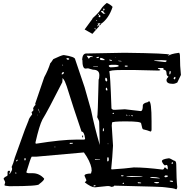

<svg xmlns="http://www.w3.org/2000/svg" viewBox="-20 -1283 1316 1328"><path d="M841.8 -918Q1151.4 -914.1 1151.4 -904.3Q1151.4 -900.4 1142.6 -899.4V-896.5H1144.5Q1159.2 -910.2 1212.9 -917L1219.7 -918Q1224.6 -908.2 1224.6 -899.4Q1224.6 -824.2 1231.4 -764.6L1206.1 -711.9Q1190.4 -703.1 1174.8 -703.1Q1131.8 -703.1 1131.8 -728.5V-732.4Q1132.8 -739.3 1145.5 -752.9Q1131.8 -758.8 1131.8 -776.4Q1131.8 -800.8 1111.3 -800.8Q1111.3 -812.5 1108.4 -812.5H1072.3V-810.5Q1072.3 -807.6 1087.9 -801.8V-796.9L1077.1 -794.9L910.2 -798.8H824.2Q735.4 -798.8 735.4 -787.1Q742.2 -787.1 751 -532.2Q758.8 -523.4 766.6 -523.4H776.4L843.8 -527.3L953.1 -514.6Q967.8 -514.6 967.8 -552.7Q967.8 -569.3 1001 -576.2L1010.7 -583Q1028.3 -583 1028.3 -443.4V-388.7Q1028.3 -375 1021.5 -373Q1001 -381.8 969.7 -388.7Q963.9 -388.7 956.1 -429.7Q956.1 -443.4 850.6 -443.4Q754.9 -443.4 754.9 -434.6L752.9 -414.1L761.7 -275.4Q757.8 -198.2 749 -113.3L754.9 -111.3Q846.7 -117.2 905.3 -125H908.2Q983.4 -125 1101.6 -110.4H1104.5Q1113.3 -110.4 1117.2 -124H1124L1137.7 -111.3H1138.7L1140.6 -118.2Q1140.6 -142.6 1130.9 -142.6L1120.1 -138.7Q1105.5 -149.4 1099.6 -168Q1099.6 -182.6 1149.4 -188.5Q1154.3 -188.5 1183.6 -171.9Q1199.2 -171.9 1199.2 -144.5Q1200.2 -42 1206.1 11.7L1202.1 25.4H1195.3Q1183.6 18.6 1124 12.7Q1124 8.8 768.6 1V2.9Q768.6 6.8 752.9 9.8L734.4 3.9H721.7L636.7 12.7Q610.4 12.7 566.4 -21.5L577.1 -33.2V-38.1L564.5 -67.4Q564.5 -82 609.4 -83L614.3 -103.5L612.3 -117.2L613.3 -118.2Q603.5 -168.9 560.5 -228.5H558.6Q418.9 -216.8 229.5 -199.2H199.2Q192.4 -192.4 162.1 -91.8V-90.8Q168.9 -85 177.7 -85H205.1Q252 -85 285.2 -47.9V-45.9Q285.2 -35.2 251 -9.8Q251 4.9 44.9 4.9Q10.7 2.9 10.7 -2.9L15.6 -20.5V-22.5Q15.6 -27.3 4.9 -45.9Q4.9 -54.7 29.3 -66.4L32.2 -71.3V-90.8Q32.2 -102.5 44.9 -102.5L49.8 -97.7L44.9 -82L45.9 -80.1H47.9Q63.5 -103.5 63.5 -112.3V-118.2Q63.5 -126 59.6 -126Q73.2 -154.3 82 -191.4L152.3 -386.7L177.7 -450.2Q178.7 -462.9 202.1 -491.2V-494.1L198.2 -507.8Q211.9 -516.6 211.9 -525.4L209 -528.3Q209 -542 225.6 -557.6L223.6 -566.4L286.1 -749Q311.5 -794.9 328.1 -846.7Q332 -847.7 348.6 -874Q403.3 -900.4 420.9 -902.3Q500 -890.6 500 -872.1L565.4 -678.7L609.4 -523.4Q632.8 -407.2 669.9 -280.3L666 -438.5Q666 -448.2 652.3 -472.7Q656.2 -472.7 662.1 -732.4Q667 -740.2 667 -759.8V-764.6Q667 -800.8 623 -800.8L588.9 -810.5L571.3 -808.6Q549.8 -808.6 549.8 -869.1L547.9 -870.1Q550.8 -913.1 577.1 -913.1H578.1ZM225.6 -292 229.5 -289.1Q406.2 -317.4 508.8 -317.4H563.5L568.4 -322.3V-325.2Q562.5 -373 543.9 -373Q478.5 -566.4 459 -631.3Q439.5 -696.3 428.7 -719.7Q419.9 -737.3 412.1 -743.2Q413.1 -738.3 411.1 -714.8Q309.6 -514.6 273.4 -456.1Q252 -415 225.6 -298.8ZM732.4 -828.1V-826.2Q736.3 -817.4 746.1 -817.4H748Q800.8 -819.3 800.8 -826.2V-828.1Q800.8 -835 766.6 -835H762.7Q732.4 -835 732.4 -828.1ZM1046.9 -865.2V-862.3L1124 -853.5Q1130.9 -856.4 1131.8 -860.4V-865.2L1096.7 -867.2ZM855.5 -65.4V-62.5L887.7 -58.6H966.8Q966.8 -64.5 887.7 -65.4ZM1019.5 -58.6V-56.6Q1019.5 -50.8 1084 -48.8V-51.8Q1061.5 -58.6 1033.2 -58.6ZM580.1 -897.5V-896.5L593.8 -876Q603.5 -889.6 609.4 -889.6L619.1 -887.7L623 -890.6Q608.4 -897.5 585 -897.5ZM670.9 -877V-874Q672.9 -867.2 686.5 -867.2H703.1V-872.1Q685.5 -882.8 677.7 -882.8H675.8ZM711.9 -746.1 708 -740.2V-728.5Q711.9 -719.7 718.8 -719.7L721.7 -725.6V-726.6Q721.7 -742.2 711.9 -746.1ZM723.6 -195.3 721.7 -186.5V-169.9L723.6 -168V-166Q732.4 -166 732.4 -181.6Q732.4 -194.3 727.5 -195.3ZM1117.2 -63.5V-62.5Q1118.2 -56.6 1127 -56.6Q1140.6 -59.6 1140.6 -63.5V-65.4L1137.7 -69.3H1122.1ZM1044.9 -19.5 1058.6 -15.6H1070.3Q1079.1 -15.6 1081.1 -21.5V-22.5H1079.1L1063.5 -24.4Q1044.9 -23.4 1044.9 -19.5ZM1151.4 -773.4V-771.5L1154.3 -767.6Q1158.2 -767.6 1161.1 -783.2L1159.2 -792H1156.2Q1151.4 -792 1151.4 -773.4ZM406.2 -768.6H407.2Q420.9 -768.6 420.9 -780.3V-785.2H416Q406.2 -778.3 406.2 -768.6ZM440.4 -880.9V-875L445.3 -870.1H455.1L459 -874V-875Q457 -880.9 448.2 -880.9ZM711.9 -671.9V-662.1L716.8 -657.2H720.7L723.6 -660.2L718.8 -677.7ZM1179.7 -740.2 1181.6 -739.3 1185.5 -735.4V-733.4Q1193.4 -733.4 1193.4 -749V-751H1188.5Q1182.6 -747.1 1179.7 -740.2ZM1154.3 -33.2V-28.3L1169.9 -24.4H1172.9L1176.8 -28.3V-31.2L1168 -33.2ZM841.8 -826.2Q843.8 -821.3 851.6 -821.3H853.5Q862.3 -821.3 864.3 -826.2L860.4 -829.1H844.7ZM460.9 -291 463.9 -288.1H470.7Q483.4 -288.1 484.4 -293V-294.9H463.9ZM932.6 -22.5V-19.5L935.5 -15.6H956.1V-19.5L940.4 -22.5ZM636.7 -181.6V-176.8L671.9 -178.7V-181.6ZM693.4 -395.5 691.4 -386.7V-375H694.3L698.2 -377.9V-395.5ZM646.5 -883.8Q646.5 -880.9 652.3 -880.9L664.1 -883.8V-889.6H657.2Q646.5 -887.7 646.5 -883.8ZM150.4 -189.5 148.4 -180.7 150.4 -173.8H154.3L157.2 -177.7V-186.5L154.3 -189.5ZM735.4 -870.1V-869.1Q738.3 -862.3 748 -862.3H754.9V-863.3Q752 -870.1 742.2 -870.1ZM817.4 -70.3V-67.4L821.3 -63.5H826.2L835 -65.4V-67.4L831.1 -70.3ZM625 -824.2V-821.3H657.2V-824.2ZM626 3.9V5.9H631.8Q640.6 5.9 641.6 1L639.6 -1Q635.7 -1 631.8 -2Q627.9 0 626 3.9ZM1166 -152.3 1169.9 -149.4Q1176.8 -151.4 1176.8 -154.3V-158.2L1172.9 -161.1Q1166 -159.2 1166 -152.3ZM796.9 -863.3Q796.9 -858.4 821.3 -858.4Q821.3 -863.3 796.9 -863.3ZM90.8 -170.9V-167Q99.6 -167 102.5 -175.8L99.6 -179.7ZM552.7 -347.7 554.7 -345.7V-334L550.8 -331.1L547.9 -340.8ZM248 -532.2 246.1 -523.4V-519.5H248Q252.9 -494.1 252.9 -502V-503.9ZM828.1 -14.6V-10.7H835L837.9 -14.6V-15.6L835 -19.5H833ZM757.8 -498V-496.1H768.6V-500L764.6 -502.9H762.7ZM887.7 -486.3V-484.4L892.6 -479.5H898.4V-482.4L894.5 -486.3ZM85.9 -88.9V-85L88.9 -82H90.8L93.8 -85L90.8 -90.8ZM853.5 -489.3V-486.3L857.4 -482.4H860.4V-486.3L857.4 -489.3ZM411.1 -835.9V-833L414.1 -829.1H416V-833L413.1 -835.9ZM357.4 -268.6V-264.6H362.3V-268.6ZM871.1 -486.3V-482.4H876V-486.3ZM725.6 -291V-286.1H728.5V-291ZM237.3 -489.3V-485.4H239.3V-489.3ZM775.4 -887.7V-885.7H778.3V-887.7ZM669.9 -1112.3Q666 -1109.4 663.1 -1108.4Q671.9 -1119.1 675.8 -1121.1V-1122.1H666L656.2 -1120.1L655.3 -1118.2L662.1 -1108.4L666 -1101.6L630.9 -1062.5L619.1 -1048.8L565.4 -1079.1L619.1 -1152.3Q620.1 -1155.3 621.1 -1157.7Q622.1 -1160.2 625 -1161.1Q664.1 -1196.3 677.2 -1218.3Q690.4 -1240.2 718.8 -1262.7Q744.1 -1252 758.8 -1235.4Q732.4 -1154.3 677.7 -1117.2V-1114.3L667 -1102.5L670.9 -1112.3ZM693.4 -1203.1Q712.9 -1224.6 695.3 -1222.7H692.4V-1219.7L698.2 -1210.9V-1210L693.4 -1208H682.6L679.7 -1205.1L678.7 -1203.1L679.7 -1201.2Q689.5 -1194.3 695.3 -1186.5Q695.3 -1192.4 710 -1186.5ZM673.8 -1166Q675.8 -1175.8 670.9 -1177.7H667L663.1 -1174.8Q660.2 -1163.1 670.9 -1164.1L673.8 -1165ZM635.7 -1089.8 633.8 -1085.9 639.6 -1078.1H641.6L638.7 -1089.8ZM658.2 -1111.3 653.3 -1106.4V-1104.5L656.2 -1099.6L659.2 -1103.5L660.2 -1108.4ZM662.1 -1187.5 659.2 -1186.5Q659.2 -1179.7 661.1 -1178.7L665 -1179.7V-1182.6ZM649.4 -1143.6H646.5V-1139.6L648.4 -1137.7H651.4V-1140.6Z"/></svg>

Font: Love Ya Like A Sister
Style: Regular
Weight: 400
Designer: Kimberly Geswein
Foundry: Kimberly Geswein
Version: Version 1.002 2007